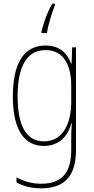

<svg xmlns="http://www.w3.org/2000/svg" viewBox="-20 -785 510 1046"><path d="M279 -756V-765H265C238 -720 218 -662 206 -614V-605H236C241 -646 265 -722 279 -756ZM228 -537C105 -537 50 -432 50 -260C50 -78 112 10 219 10C299 10 350 -40 368 -113H371C368 -72 368 -47 368 -14V32C368 156 317 216 204 216C150 216 109 202 70 181V209C107 229 150 241 204 241C338 241 394 167 394 32V-527H373L370 -439H367C348 -491 309 -537 228 -537ZM228 -512C331 -512 368 -424 368 -319V-229C368 -129 333 -15 219 -15C126 -15 76 -95 76 -260C76 -413 120 -512 228 -512Z"/></svg>

Font: Noto Sans Gujarati UI Condensed Thin
Style: Regular
Weight: 100
Width: 3
Designer: Jelle Bosma - Monotype Design Team, Universal Thirst
Foundry: Monotype Imaging Inc.
Version: Version 2.106